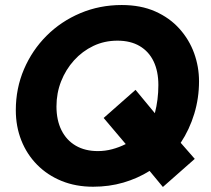

<svg xmlns="http://www.w3.org/2000/svg" viewBox="-20 -732 840 765"><path d="M351 12Q282 12 225.5 -11Q169 -34 128 -75.5Q87 -117 65 -172.5Q43 -228 43 -293Q43 -380 75.5 -456Q108 -532 165.5 -589.5Q223 -647 300 -679.5Q377 -712 465 -712Q541 -712 598.5 -686.5Q656 -661 695 -617.5Q734 -574 753.5 -520Q773 -466 773 -408Q773 -341 754 -278.5Q735 -216 700 -163L756 -99L629 13L576 -51Q528 -21 471.5 -4.5Q415 12 351 12ZM205 -308Q205 -253 225 -213Q245 -173 282 -151.5Q319 -130 370 -130Q399 -130 427 -137.5Q455 -145 481 -158L393 -262L520 -374L597 -281Q604 -308 607.5 -336Q611 -364 611 -393Q611 -448 592 -487.5Q573 -527 536.5 -548.5Q500 -570 448 -570Q396 -570 352 -549Q308 -528 275 -491.5Q242 -455 223.5 -408Q205 -361 205 -308Z"/></svg>

Font: Rethink Sans ExtraBold
Style: Italic
Weight: 800
Italic angle: -10°
Designer: The Rethink Sans project authors (Hans Thiessen). DM Sans designed by Colophon Foundry.
Foundry: Rethink Communications LLC
Version: Version 1.001